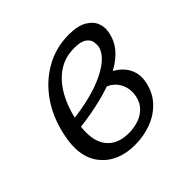

<svg xmlns="http://www.w3.org/2000/svg" viewBox="-118 -538 662 662"><g transform="rotate(-45 212.5 -207.5)"><path d="M189 8Q106 8 63 -45Q20 -98 41 -192Q56 -261 92 -312.5Q128 -364 180.5 -393.5Q233 -423 296 -423Q340 -423 364.5 -408Q389 -393 396.5 -370.5Q404 -348 397 -323Q389 -289 363.5 -263Q338 -237 298 -218.5Q258 -200 207 -187.5Q156 -175 98 -168L95 -204Q200 -216 264.5 -247.5Q329 -279 339 -319Q341 -329 339 -342.5Q337 -356 323 -366.5Q309 -377 277 -377Q231 -377 197 -354Q163 -331 140 -290.5Q117 -250 106 -197Q95 -148 102 -112Q109 -76 134.5 -56Q160 -36 203 -36Q224 -36 246.5 -42.5Q269 -49 286 -65Q303 -81 309 -108Q314 -132 307.5 -153.5Q301 -175 284.5 -190Q268 -205 242 -209L286 -238Q301 -234 318 -224.5Q335 -215 348 -200Q361 -185 367 -164Q373 -143 367 -115Q358 -75 332 -47.5Q306 -20 268.5 -6Q231 8 189 8Z"/></g></svg>

Font: Ysabeau Office
Style: Italic
Weight: 400
Italic angle: -12°
Designer: Christian Thalmann (Catharsis Fonts)
Version: Version 2.001;gftools[0.9.30]; featfreeze: tnum,lnum,ss02